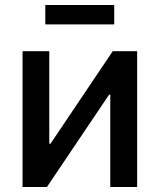

<svg xmlns="http://www.w3.org/2000/svg" viewBox="-20 -745 636 765"><path d="M526.4 0H419.4V-367.7H414.6L167 0H69.8V-541H176.3V-172.4H181.2L429.2 -541H526.4ZM435.1 -725.1V-647.9H160.6V-725.1Z"/></svg>

Font: Inter 17pt Medium
Style: Regular
Weight: 500
Version: Version 4.001;git-66647c0bb